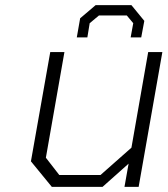

<svg xmlns="http://www.w3.org/2000/svg" viewBox="-20 -725 650 745"><path d="M278 -580 291 -654 351 -705H490L540 -644L528 -580H487L497 -635L472 -665H364L328 -635L319 -580ZM181 0 100 -99 175 -523H230L158 -113L210 -46H370L490 -152L555 -523H610L518 0H463L479 -90L378 0Z"/></svg>

Font: Tomorrow Light
Style: Italic
Weight: 300
Italic angle: -10°
Designer: Tony de Marco, Monica Rizzolli
Foundry: Just in Type
Version: Version 2.002